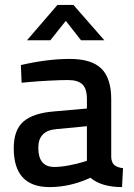

<svg xmlns="http://www.w3.org/2000/svg" viewBox="-20 -751 545 782"><path d="M433 -347V-111Q434 -89 445.5 -79Q457 -69 481 -66L477 11Q394 11 348 -27Q266 11 182 11Q36 11 36 -147Q36 -222 75.5 -256Q115 -290 198 -297L334 -309V-347Q334 -390 315.5 -407.5Q297 -425 257 -425Q226 -425 179 -422.5Q132 -420 100 -417L68 -414L65 -486Q173 -511 264 -511Q353 -511 393 -471.5Q433 -432 433 -347ZM334 -237 209 -225Q136 -219 136 -149Q136 -71 201 -71Q228 -71 261.5 -77.5Q295 -84 314 -90L334 -96ZM90 -587 214 -731H279L405 -587H310L248 -666L185 -587Z"/></svg>

Font: TitilliumText
Style: Medium
Weight: 500
Designer: Accademia di Belle Arti di Urbino and others
Foundry: Accademia di Belle Arti di Urbino and others.
Version: Version 60.001